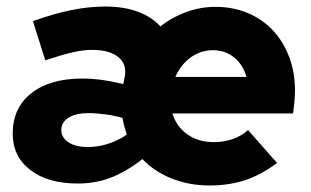

<svg xmlns="http://www.w3.org/2000/svg" viewBox="-20 -558 953 589"><path d="M218 5Q127 5 73 -36.5Q19 -78 19 -148Q19 -227 76 -272Q133 -317 232 -317Q263 -317 295 -312.5Q327 -308 358 -300L362 -319Q371 -359 344 -382Q317 -405 262 -405Q236 -405 203 -397.5Q170 -390 119 -373L81 -493Q144 -516 198.5 -527Q253 -538 303 -538Q360 -538 403 -522Q446 -506 472 -477Q509 -506 552.5 -521.5Q596 -537 641 -537Q695 -537 740 -518Q785 -499 817 -465Q849 -431 867 -383.5Q885 -336 885 -280Q885 -269 884 -255Q883 -241 879 -210H509Q521 -170 554.5 -146Q588 -122 636 -122Q667 -122 694 -131.5Q721 -141 741 -159L830 -58Q780 -21 731 -5Q682 11 623 11Q560 11 506.5 -10.5Q453 -32 417 -70Q365 -30 318.5 -12.5Q272 5 218 5ZM634 -404Q595 -404 564.5 -381.5Q534 -359 518 -322H736Q726 -359 698.5 -381.5Q671 -404 634 -404ZM168 -159Q168 -136 190 -121.5Q212 -107 249 -107Q280 -107 310.5 -116.5Q341 -126 369 -145Q365 -157 361.5 -170Q358 -183 356 -196Q334 -203 305 -207Q276 -211 251 -211Q213 -211 190.5 -197Q168 -183 168 -159Z"/></svg>

Font: Red Hat Display Black
Style: Italic
Weight: 900
Italic angle: -12°
Designer: Pentagram / MCKL
Foundry: Pentagram / MCKL
Version: Version 1.003; Red Hat Display Black Italic